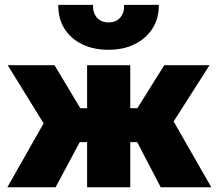

<svg xmlns="http://www.w3.org/2000/svg" viewBox="-20 -790 920 810"><path d="M347.5 0V-190.5H202.5V-333.5H347.5V-515H529.5V-333.5H673V-190.5H529.5V0ZM11 0 164 -269.5 12.5 -515H210L358 -268L214.5 0ZM658 0 518.5 -268 673 -515H864L712.5 -277.5L871.5 0ZM438 -580Q373.5 -580 325.5 -603.8Q277.5 -627.5 251.2 -670.2Q225 -713 226 -769.5H372.5Q371 -736 388.8 -715.8Q406.5 -695.5 438 -695.5Q469.5 -695.5 487.2 -715.8Q505 -736 503.5 -769.5H650Q651 -714 624.2 -671.2Q597.5 -628.5 549.5 -604.2Q501.5 -580 438 -580Z"/></svg>

Font: Geologica Cursive ExtraBold
Style: Regular
Weight: 800
Designer: Sindre Bremnes, Frode Helland
Foundry: Monokrom Skriftforlag AS
Version: Version 1.010;gftools[0.9.28]